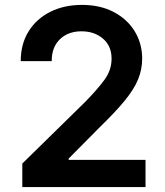

<svg xmlns="http://www.w3.org/2000/svg" viewBox="-20 -757 667 777"><path d="M70.3 0V-95.2L322.8 -342.7Q376.1 -397 403.8 -435.5Q431.5 -474.1 431.5 -519.5Q431.5 -571 396.7 -600.7Q361.9 -630.3 310 -630.3Q255.7 -630.3 222.3 -598Q188.9 -565.7 189.3 -509.6H63.9Q63.9 -578.8 95.7 -630Q127.5 -681.1 183.6 -709.2Q239.7 -737.2 311.8 -737.2Q385.3 -737.2 440 -708.5Q494.7 -679.7 524.9 -630.7Q555 -581.7 555.4 -520.6Q555.4 -476.2 538.9 -435.9Q522.4 -395.6 484.9 -349.8Q447.4 -304 383.9 -242.5L257.8 -115.1V-110.1H568.9V0Z"/></svg>

Font: Inter UI Semi Bold
Style: Regular
Weight: 600
Designer: Rasmus Andersson
Foundry: rsms
Version: 3.2;8d6f07862